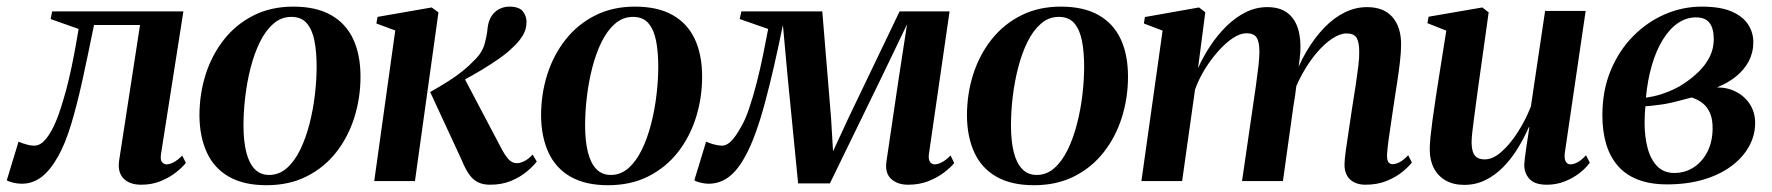

<svg xmlns="http://www.w3.org/2000/svg" viewBox="-56 -547 5354 580"><path d="M430.5 -82.5Q427.5 -63.5 433.8 -57Q440 -50.5 447 -50.5Q456 -50.5 468 -56.5Q480 -62.5 494.5 -77L505.5 -55Q494.5 -41 475 -25.8Q455.5 -10.5 429.2 0.2Q403 11 370.5 11Q335 11 316.8 -8.2Q298.5 -27.5 304 -63L367 -471.5H228Q210 -382.5 193.5 -307Q177 -231.5 159.2 -172.5Q141.5 -113.5 119.5 -74.5Q95.5 -32 69 -12Q42.5 8 9.5 8Q-4 8 -17.5 4.5Q-31 1 -35.5 -2.5L0 -119Q4.5 -117 12.2 -114.2Q20 -111.5 29.2 -109.2Q38.5 -107 47 -107Q64.5 -107 79 -123Q93.5 -139 105.8 -164.5Q118 -190 127.2 -219.2Q136.5 -248.5 143.5 -274Q152.5 -308 159.8 -342.5Q167 -377 172.5 -407.5Q178 -438 181.5 -459.5L97 -489.5L101.5 -512.5H498Z M830 -527Q899 -527 944 -501.5Q989 -476 1011 -428.8Q1033 -381.5 1033 -315.5Q1033 -251.5 1014.5 -192.5Q996 -133.5 959.8 -87.2Q923.5 -41 870.5 -14.2Q817.5 12.5 749 12.5Q680.5 12.5 635.5 -13.2Q590.5 -39 568.8 -86.5Q547 -134 546.5 -197.5Q546.5 -263.5 565.5 -322.8Q584.5 -382 621 -428Q657.5 -474 710.2 -500.5Q763 -527 830 -527ZM824 -496Q793.5 -496 769.8 -475.2Q746 -454.5 729 -419.8Q712 -385 701 -342Q690 -299 684.8 -254Q679.5 -209 679.5 -168.5Q679.5 -121.5 687.8 -88Q696 -54.5 713.2 -36.5Q730.5 -18.5 757 -18.5Q787 -18.5 810.5 -39.2Q834 -60 851 -95Q868 -130 879 -173Q890 -216 895.2 -260.8Q900.5 -305.5 900.5 -345.5Q900.5 -389.5 894 -423.2Q887.5 -457 871 -476.5Q854.5 -496 824 -496Z M1074.5 0 1138 -455 1081 -476 1084.5 -496 1248 -524.5 1268.5 -509.5 1197.5 0ZM1424.5 11Q1402.5 11 1387.2 3.2Q1372 -4.5 1360.5 -21.2Q1349 -38 1338 -65L1243.5 -269Q1274.5 -286.5 1298.5 -301.8Q1322.5 -317 1342 -332.8Q1361.5 -348.5 1378 -366Q1401 -388.5 1408.2 -415.5Q1415.5 -442.5 1417 -463Q1419.5 -484 1429 -498.5Q1438.5 -513 1452.8 -520Q1467 -527 1482.5 -527Q1511.5 -527 1523 -513.2Q1534.5 -499.5 1534.5 -480.5Q1534.5 -457.5 1522 -437.8Q1509.5 -418 1490 -401Q1476 -387 1451.8 -370Q1427.5 -353 1399 -335.8Q1370.5 -318.5 1341.8 -303.5Q1313 -288.5 1288.5 -278L1343.5 -317L1455.5 -104.5Q1467.5 -80.5 1479 -67.2Q1490.5 -54 1505 -54Q1515 -54 1527.5 -60Q1540 -66 1553 -80L1565.5 -59Q1554 -44 1534.2 -27.8Q1514.5 -11.5 1487 -0.2Q1459.5 11 1424.5 11Z M1862 -527Q1931 -527 1976 -501.5Q2021 -476 2043 -428.8Q2065 -381.5 2065 -315.5Q2065 -251.5 2046.5 -192.5Q2028 -133.5 1991.8 -87.2Q1955.5 -41 1902.5 -14.2Q1849.5 12.5 1781 12.5Q1712.5 12.5 1667.5 -13.2Q1622.5 -39 1600.8 -86.5Q1579 -134 1578.5 -197.5Q1578.5 -263.5 1597.5 -322.8Q1616.5 -382 1653 -428Q1689.5 -474 1742.2 -500.5Q1795 -527 1862 -527ZM1856 -496Q1825.5 -496 1801.8 -475.2Q1778 -454.5 1761 -419.8Q1744 -385 1733 -342Q1722 -299 1716.8 -254Q1711.5 -209 1711.5 -168.5Q1711.5 -121.5 1719.8 -88Q1728 -54.5 1745.2 -36.5Q1762.5 -18.5 1789 -18.5Q1819 -18.5 1842.5 -39.2Q1866 -60 1883 -95Q1900 -130 1911 -173Q1922 -216 1927.2 -260.8Q1932.5 -305.5 1932.5 -345.5Q1932.5 -389.5 1926 -423.2Q1919.5 -457 1903 -476.5Q1886.5 -496 1856 -496Z M2687.5 11Q2654.5 11 2635.5 -7Q2616.5 -25 2622 -60.5L2657.5 -301L2684 -473.5L2608.5 -316.5L2451 7H2355L2323.5 -313L2309 -471.5Q2295.5 -405.5 2282 -346.5Q2268.5 -287.5 2254.8 -236.5Q2241 -185.5 2226.2 -144.8Q2211.5 -104 2195 -74.5Q2172 -32 2145 -12Q2118 8 2084.5 8Q2076.5 8 2067.2 6.2Q2058 4.5 2051 2.2Q2044 0 2041.5 -2.5L2077 -119Q2081.5 -117 2090 -114Q2098.5 -111 2108.5 -109Q2118.5 -107 2126 -107Q2132.5 -107 2139.2 -110.5Q2146 -114 2152.8 -120.8Q2159.5 -127.5 2166.5 -137.5Q2173.5 -147.5 2180.5 -160Q2194 -181.5 2206.2 -217.2Q2218.5 -253 2229.5 -295.8Q2240.5 -338.5 2249.2 -381.5Q2258 -424.5 2264.5 -459.5L2178.5 -489.5L2183.5 -512.5H2428L2454.5 -190.5L2460.5 -90L2507 -190.5L2661.5 -512.5H2812.5L2750.5 -84.5Q2748.5 -72.5 2750.5 -65Q2752.5 -57.5 2757 -54Q2761.5 -50.5 2767 -50.5Q2777 -50.5 2789.5 -57Q2802 -63.5 2815.5 -77.5L2826.5 -54.5Q2816 -41.5 2796.2 -26.2Q2776.5 -11 2749 0Q2721.5 11 2687.5 11Z M3148.5 -527Q3217.5 -527 3262.5 -501.5Q3307.5 -476 3329.5 -428.8Q3351.5 -381.5 3351.5 -315.5Q3351.5 -251.5 3333 -192.5Q3314.5 -133.5 3278.2 -87.2Q3242 -41 3189 -14.2Q3136 12.5 3067.5 12.5Q2999 12.5 2954 -13.2Q2909 -39 2887.2 -86.5Q2865.5 -134 2865 -197.5Q2865 -263.5 2884 -322.8Q2903 -382 2939.5 -428Q2976 -474 3028.8 -500.5Q3081.5 -527 3148.5 -527ZM3142.5 -496Q3112 -496 3088.2 -475.2Q3064.5 -454.5 3047.5 -419.8Q3030.5 -385 3019.5 -342Q3008.5 -299 3003.2 -254Q2998 -209 2998 -168.5Q2998 -121.5 3006.2 -88Q3014.5 -54.5 3031.8 -36.5Q3049 -18.5 3075.5 -18.5Q3105.5 -18.5 3129 -39.2Q3152.5 -60 3169.5 -95Q3186.5 -130 3197.5 -173Q3208.5 -216 3213.8 -260.8Q3219 -305.5 3219 -345.5Q3219 -389.5 3212.5 -423.2Q3206 -457 3189.5 -476.5Q3173 -496 3142.5 -496Z M3585 -510 3563 -341Q3578.5 -375.5 3600.2 -408.5Q3622 -441.5 3649 -468Q3676 -494.5 3707 -510Q3738 -525.5 3772.5 -525.5Q3809 -525.5 3831.8 -509Q3854.5 -492.5 3864.5 -462Q3874.5 -431.5 3872 -389Q3871.5 -381 3870 -368Q3868.5 -355 3866.2 -339.2Q3864 -323.5 3861.5 -308L3847.5 -296Q3865.5 -348.5 3890.2 -390.8Q3915 -433 3944.2 -463.2Q3973.5 -493.5 4006.2 -509.5Q4039 -525.5 4073.5 -525.5Q4124.5 -525.5 4150.5 -495.2Q4176.5 -465 4176.5 -413Q4176.5 -390.5 4173.2 -362Q4170 -333.5 4165.2 -302.2Q4160.5 -271 4155.5 -239.5Q4151.5 -211 4146.8 -180.5Q4142 -150 4138.5 -123.5Q4135 -97 4134 -80Q4133.5 -63.5 4138.2 -57.2Q4143 -51 4151 -51Q4160 -51 4171.8 -57Q4183.5 -63 4198 -78L4209 -56Q4198.5 -42.5 4179.2 -27Q4160 -11.5 4132.2 -0.2Q4104.5 11 4068.5 11Q4050.5 11 4036.2 4.5Q4022 -2 4013.8 -15.5Q4005.5 -29 4005.5 -50Q4005.5 -63.5 4009.5 -92.8Q4013.5 -122 4019 -157Q4024.5 -192 4029 -224Q4034.5 -257 4039.2 -288.8Q4044 -320.5 4047.2 -347Q4050.5 -373.5 4050 -390.5Q4050 -419.5 4042 -432.8Q4034 -446 4011.5 -446Q3992.5 -446 3969 -430.8Q3945.5 -415.5 3921.8 -387.8Q3898 -360 3877.5 -322.8Q3857 -285.5 3843 -242L3864 -321.5Q3862 -304 3860.2 -288.8Q3858.5 -273.5 3856.2 -258Q3854 -242.5 3851 -225L3819.5 0H3696L3728.5 -223.5Q3733.5 -256.5 3738 -288.8Q3742.5 -321 3745.5 -347.5Q3748.5 -374 3748.5 -390Q3748.5 -420 3740.2 -433.2Q3732 -446.5 3709 -446.5Q3690.5 -446.5 3668.5 -432Q3646.5 -417.5 3624.8 -393.2Q3603 -369 3584.2 -338.8Q3565.5 -308.5 3554 -276.5L3515 0H3392L3456 -454.5L3399.5 -476L3402.5 -495.5L3566 -524.5Z M4367.5 11.5Q4334.5 11.5 4311.2 -1.8Q4288 -15 4275.5 -39Q4263 -63 4263 -95.5Q4263 -110 4265.2 -132.8Q4267.5 -155.5 4271 -181.8Q4274.5 -208 4278.2 -231.8Q4282 -255.5 4284 -271L4313 -454.5L4256 -477L4259.5 -496.5L4422 -524.5L4441 -509.5L4409 -281Q4406.5 -262.5 4403.2 -238.2Q4400 -214 4396.8 -190.2Q4393.5 -166.5 4391.5 -147.5Q4389.5 -128.5 4389.5 -119Q4389.5 -101 4393.2 -89Q4397 -77 4405.8 -71.2Q4414.5 -65.5 4429 -65.5Q4453.5 -65.5 4479.2 -88Q4505 -110.5 4528.5 -147Q4552 -183.5 4568.5 -225L4611.5 -514H4734L4671 -85Q4669 -68 4673.8 -59.2Q4678.5 -50.5 4688 -50.5Q4698 -50.5 4710.2 -57.2Q4722.5 -64 4735 -78L4746.5 -55.5Q4735 -39.5 4715.5 -24.2Q4696 -9 4670.8 1Q4645.5 11 4617 11Q4580 11 4564.2 -6.5Q4548.5 -24 4548.5 -49Q4548.5 -53.5 4550 -66.5Q4551.5 -79.5 4554 -96.5Q4556.5 -113.5 4559.2 -131.2Q4562 -149 4564 -163H4562.5Q4547.5 -129 4528 -97.5Q4508.5 -66 4484.2 -41.5Q4460 -17 4430.8 -2.8Q4401.5 11.5 4367.5 11.5Z M4980 10Q4930 10 4893 -4Q4856 -18 4832 -45.2Q4808 -72.5 4796.2 -111.2Q4784.5 -150 4784.5 -199Q4784.5 -273.5 4809.5 -333.8Q4834.5 -394 4877 -437.2Q4919.5 -480.5 4973.2 -503.8Q5027 -527 5084.5 -527Q5141.5 -527 5175.5 -512Q5209.5 -497 5225 -472.8Q5240.5 -448.5 5240.5 -419.5Q5240.5 -388.5 5226.8 -362.2Q5213 -336 5188.2 -316Q5163.5 -296 5130.5 -283Q5163.5 -283 5189.8 -269Q5216 -255 5231 -230.8Q5246 -206.5 5246 -175.5Q5246 -137.5 5227 -103.8Q5208 -70 5172.8 -44.2Q5137.5 -18.5 5088.8 -4.2Q5040 10 4980 10ZM5001.5 -24.5Q5034 -24.5 5060 -41.2Q5086 -58 5101.5 -88Q5117 -118 5117.5 -157.5Q5118 -185 5110.2 -204Q5102.5 -223 5088 -234.8Q5073.5 -246.5 5054 -252.5Q5043.5 -250 5030.2 -246.2Q5017 -242.5 5001.5 -238.8Q4986 -235 4968.5 -232Q4956.5 -230.5 4943.2 -228.8Q4930 -227 4914.5 -226Q4913.5 -215.5 4912.8 -203.2Q4912 -191 4912 -176.5Q4912 -134 4921.2 -99.5Q4930.5 -65 4950.2 -44.8Q4970 -24.5 5001.5 -24.5ZM4916 -252Q4940.5 -255.5 4961.8 -262.2Q4983 -269 5000.8 -277.5Q5018.5 -286 5031.5 -295Q5057 -312 5077.2 -332.2Q5097.5 -352.5 5109.2 -376.5Q5121 -400.5 5121 -428.5Q5121 -461 5108.2 -477.8Q5095.5 -494.5 5067.5 -494.5Q5038 -494.5 5012.5 -477Q4987 -459.5 4967 -427Q4947 -394.5 4934 -350Q4921 -305.5 4916 -252Z"/></svg>

Font: Merriweather 120pt SemiBold
Style: Italic
Weight: 600
Italic angle: -7.8°
Version: Version 2.101